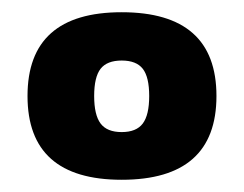

<svg xmlns="http://www.w3.org/2000/svg" viewBox="-20 -674 399 314"><path d="M179 -380Q25 -380 25 -517Q25 -654 179 -654Q334 -654 334 -517Q334 -380 179 -380ZM179 -458Q203 -458 213.5 -472Q224 -486 224 -517Q224 -548 213.5 -561.5Q203 -575 179 -575Q155 -575 144.5 -561.5Q134 -548 134 -517Q134 -486 144.5 -472Q155 -458 179 -458Z"/></svg>

Font: Kanit
Style: Bold
Weight: 700
Designer: Katatrad Team
Foundry: CadsonDemak
Version: Version 2.000; ttfautohint (v1.8.3)